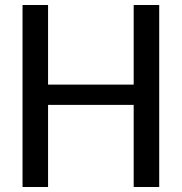

<svg xmlns="http://www.w3.org/2000/svg" viewBox="-20 -747 726 767"><path d="M70 -727H172V-409H514V-727H616V0H514V-328H172V0H70Z"/></svg>

Font: BM YEONSUNG
Style: Regular
Weight: 400
Designer: Bongjin Kim; Myungsoo Han; Jaehyun Keum; Jihee Min; Dokyung Lee; Chorong Kim; Jooyeon Kang; Sang-a Kim;
Foundry: Sandoll Communications Inc.
Version: Version 1.000;PS 1;hotconv 16.6.51;makeotf.lib2.5.65220